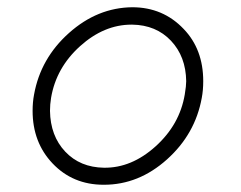

<svg xmlns="http://www.w3.org/2000/svg" viewBox="-20 -510 665 530"><path d="M541 -286Q541 -261 537 -240L514 -245L537 -240Q519 -140 441 -70Q363 0 267 0H266Q181 0 125 -59Q70 -117 70 -204Q70 -228 74 -249Q92 -349 170.5 -419Q249 -489 345 -490Q430 -490 487 -430Q541 -374 541 -286ZM490 -249Q494 -273 494 -286Q493 -354 452 -397.5Q411 -441 345 -442H343Q267 -442 201 -382.5Q135 -323 121 -240Q118 -222 118 -204Q119 -135 160 -91.5Q201 -48 267 -47Q343 -46 409.5 -106Q476 -166 490 -249Z"/></svg>

Font: Quicksand
Style: Italic
Weight: 400
Italic angle: -12°
Designer: Andrew Paglinawan
Foundry: Andrew Paglinawan
Version: 1.002